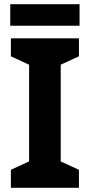

<svg xmlns="http://www.w3.org/2000/svg" viewBox="-20 -897 429 917"><path d="M357 0H32V-86L119 -126V-588L32 -628V-714H357V-628L270 -588V-126L357 -86ZM360 -877V-774H29V-877Z"/></svg>

Font: Noto Sans Telugu
Style: Bold
Weight: 700
Designer: Jelle Bosma - Monotype Design Team
Foundry: Monotype Imaging Inc.
Version: Version 2.005; ttfautohint (v1.8.4.7-5d5b)